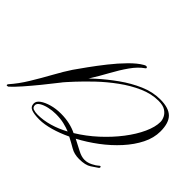

<svg xmlns="http://www.w3.org/2000/svg" viewBox="-223 -749 942 942"><g transform="rotate(45 247.5 -278.5)"><path d="M306 -552Q319 -560 324.5 -555Q330 -550 322 -545Q293 -525 266.5 -487.5Q240 -450 215.5 -405Q191 -360 164 -317Q154 -302 132 -272Q110 -242 80.5 -204Q51 -166 20 -128Q-11 -90 -39.5 -57.5Q-68 -25 -88 -7Q-97 -3 -99 -6.5Q-101 -10 -97 -15Q-64 -52 -33.5 -102Q-3 -152 24.5 -202Q52 -252 76 -288Q92 -311 119 -348.5Q146 -386 178.5 -427Q211 -468 244.5 -502Q278 -536 306 -552ZM483 -490Q542 -490 568.5 -464Q595 -438 595 -379Q595 -334 572.5 -289Q550 -244 511.5 -201.5Q473 -159 425 -123Q377 -87 326 -60Q358 -44 383 -30.5Q408 -17 430 -17Q450 -17 470.5 -27.5Q491 -38 498 -45Q507 -54 510 -48.5Q513 -43 506 -38Q496 -31 473.5 -16Q451 -1 408 -1Q374 -1 349.5 -15.5Q325 -30 296 -45Q252 -24 209.5 -12Q167 0 133 0Q97 0 77.5 -7.5Q58 -15 58 -37Q58 -53 76 -66Q94 -79 123.5 -87.5Q153 -96 188 -96Q221 -96 249 -89.5Q277 -83 299 -72Q353 -105 400.5 -148.5Q448 -192 484.5 -239.5Q521 -287 541.5 -332Q562 -377 562 -412Q562 -426 554.5 -441.5Q547 -457 530 -468Q513 -479 482 -479Q433 -479 383 -457Q333 -435 285 -400Q237 -365 196.5 -326.5Q156 -288 125 -254.5Q94 -221 78 -202Q68 -204 62 -206Q56 -208 66 -218Q83 -234 114 -266.5Q145 -299 187 -337Q229 -375 278 -410Q327 -445 379 -467.5Q431 -490 483 -490ZM111 -11Q150 -11 191.5 -23Q233 -35 273 -57Q254 -65 229 -71Q204 -77 172 -77Q147 -77 123 -71.5Q99 -66 83.5 -56.5Q68 -47 68 -35Q68 -20 80.5 -15.5Q93 -11 111 -11Z"/></g></svg>

Font: Kapakana
Style: Regular
Weight: 400
Designer: Kousuke Nagai
Version: Version 1.002